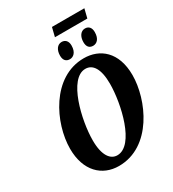

<svg xmlns="http://www.w3.org/2000/svg" viewBox="-238 -1136 1145 1273"><g transform="rotate(-30 334.5 -499.5)"><path d="M349 -941H597L614 -1010H366ZM363 -765C388 -765 417 -785 417 -839C417 -874 398 -892 371 -892C338 -892 317 -861 317 -818C317 -782 335 -765 363 -765ZM541 -765C567 -765 595 -785 595 -839C595 -874 577 -892 550 -892C517 -892 496 -861 496 -818C496 -782 513 -765 541 -765ZM291 11C542 11 669 -280 669 -467C669 -645 566 -725 444 -725C200 -725 66 -445 66 -250C66 -80 163 11 291 11ZM317 -56C265 -56 224 -106 224 -223C224 -375 291 -659 418 -659C474 -659 511 -607 511 -492C511 -340 447 -56 317 -56Z"/></g></svg>

Font: Noto Serif Condensed Extra
Style: Italic
Weight: 800
Width: 3
Italic angle: -12°
Designer: Monotype Design Team
Foundry: Monotype Imaging Inc.
Version: Version 1.901